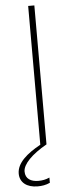

<svg xmlns="http://www.w3.org/2000/svg" viewBox="-118 -750 348 991"><g transform="rotate(-5 56.0 -254.0)"><path d="M36 212C57 212 79 209 100 199V172C80 181 62 184 42 184C4 184 -25 168 -25 130C-25 92 22 44 100 0V-720H68V-1C-3 38 -56 83 -56 138C-56 184 -20 212 36 212Z"/></g></svg>

Font: Aspekta 100
Style: Regular
Weight: 100
Designer: Ivo Dolenc
Version: Version 2.000